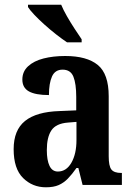

<svg xmlns="http://www.w3.org/2000/svg" viewBox="-20 -786 566 816"><path d="M175 10Q118 10 78 -29.5Q38 -69 38 -152Q38 -233 86.5 -272Q135 -311 233 -314L304 -317V-374Q304 -430 292 -460Q280 -490 246 -490Q214 -490 201 -461Q188 -432 188 -382Q131 -382 103 -397.5Q75 -413 75 -448Q75 -482 99.5 -504.5Q124 -527 165 -537.5Q206 -548 257 -548Q349 -548 395.5 -510Q442 -472 442 -377V-122Q442 -80 453.5 -65.5Q465 -51 495 -51H498V0H331L313 -72H305Q286 -45 268.5 -27Q251 -9 229.5 0.5Q208 10 175 10ZM226 -57Q262 -57 283.5 -94.5Q305 -132 305 -191V-268L268 -265Q218 -261 198.5 -232Q179 -203 179 -148Q179 -105 190.5 -81Q202 -57 226 -57ZM265 -606Q244 -620 219 -639.5Q194 -659 169.5 -681Q145 -703 126 -723Q107 -743 99 -756V-766H240Q249 -744 264.5 -717Q280 -690 297 -664Q314 -638 327 -619V-606Z"/></svg>

Font: Noto Serif Lao Condensed
Style: Bold
Weight: 700
Width: 3
Designer: Monotype Design Team
Foundry: Monotype Imaging Inc.
Version: Version 2.003; ttfautohint (v1.8.4.7-5d5b)